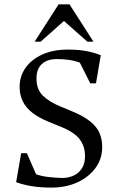

<svg xmlns="http://www.w3.org/2000/svg" viewBox="-20 -852 547 884"><path d="M216.9 11.7Q166.9 11.7 126.6 5.2Q86.3 -1.3 54.3 -13.3L77.5 -146.7H103.8L146 -49.6Q173.8 -40.2 205 -36.8Q236.1 -33.4 266.1 -32.6Q293.7 -32.6 317.6 -42.9Q341.6 -53.2 356.5 -75.9Q371.5 -98.5 371.5 -133.3Q371.5 -178.1 346.8 -210.9Q322.2 -243.7 257.3 -269.5L202.3 -292Q160 -309.4 130.5 -331.7Q101 -353.9 85.7 -383.8Q70.3 -413.7 70.3 -452Q70.3 -500 96.8 -538.6Q123.2 -577.2 173.3 -600.4Q223.4 -623.7 293 -623.7Q342.6 -623.7 380.5 -616.2Q418.3 -608.7 444 -597.7L421.9 -468.3H395.6L347.7 -563.4Q322.6 -573 295.6 -576.5Q268.5 -580 241.9 -580Q197.7 -580 172.9 -557.4Q148 -534.9 148 -490.9Q148 -440.2 177 -411.9Q206 -383.6 254 -363.6L309 -340.6Q364.2 -318.2 395.2 -293Q426.2 -267.8 438.4 -239Q450.6 -210.3 450.6 -174.9Q450.6 -120.9 419.8 -78.8Q389 -36.7 336.5 -12.5Q283.9 11.7 216.9 11.7ZM139.5 -660.1 249.8 -832H300L410.3 -660.1H382.4L274.4 -755.4L167.3 -660.1Z"/></svg>

Font: Ancizar Serif Light
Style: Regular
Weight: 300
Designer: Cesar Puertas, Viviana Monsalve, Julian Moncada, Julian Prieto, Jose Castro, Felipe Aragon, Mariel Hernandez, Sara Alarc
Version: Version 8.100